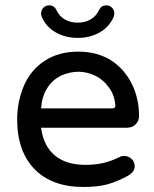

<svg xmlns="http://www.w3.org/2000/svg" viewBox="-20 -707 593 737"><path d="M45.9 -249Q45.9 -315.4 71.3 -377Q97.7 -438.5 151.4 -473.6Q205.1 -508.8 280.3 -508.8Q352.5 -508.8 406.2 -475.6Q457 -442.4 485.4 -386.2Q513.7 -330.1 513.7 -261.7Q513.7 -243.2 501 -230Q488.3 -216.8 467.8 -216.8H137.7Q146.5 -147.5 189.9 -110.8Q233.4 -74.2 307.6 -74.2Q346.7 -74.2 377.4 -81.5Q408.2 -88.9 439.5 -104.5Q446.3 -108.4 457 -108.4Q472.7 -108.4 484.9 -97.2Q497.1 -85.9 497.1 -69.3Q497.1 -46.9 470.7 -32.2Q429.7 -9.8 392.6 0.5Q355.5 10.7 299.8 10.7Q179.7 10.7 112.8 -57.6Q45.9 -126 45.9 -249ZM422.9 -303.7Q418.9 -342.8 399.4 -369.1Q377.9 -400.4 346.2 -416Q314.5 -431.6 280.3 -431.6Q249 -431.6 214.8 -417Q180.7 -400.4 160.6 -367.7Q140.6 -335 137.7 -291H411.1Q423.8 -291 422.9 -303.7ZM140.6 -641.6Q137.7 -647.5 137.7 -655.3Q137.7 -668 146.5 -677.2Q155.3 -686.5 168.9 -686.5Q188.5 -686.5 197.3 -667Q208 -644.5 229 -632.3Q250 -620.1 278.3 -620.1Q306.6 -620.1 327.6 -632.3Q348.6 -644.5 359.4 -667Q368.2 -686.5 387.7 -686.5Q401.4 -686.5 410.2 -677.2Q418.9 -668 418.9 -655.3Q418.9 -647.5 416 -641.6Q399.4 -603.5 362.3 -582.5Q325.2 -561.5 278.3 -561.5Q231.4 -561.5 194.3 -582.5Q157.2 -603.5 140.6 -641.6Z"/></svg>

Font: jf-openhuninn-2.1
Style: Regular
Weight: 400
Designer: [Kosugi Maru]
Designed by MOTOYA      

[Varela Round]
Joe Prince (Latin component); Avraham Cornfeld (Hebrew component)
Foundry: justfont Co., Ltd.
Version: 2.1